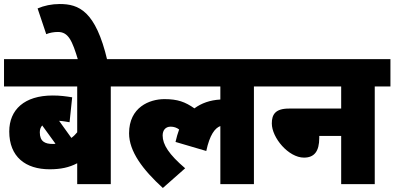

<svg xmlns="http://www.w3.org/2000/svg" viewBox="-20 -916 1962 955"><path d="M609 -486V-622H0V-486H364V-258C356 -248 346 -238 335 -230L274 -315C295 -314 312 -310 326 -308L339 -432C308 -437 280 -441 242 -441C101 -441 26 -370 26 -262C26 -136 107 -74 227 -74C282 -74 324 -83 364 -104V0H531V-486ZM178 -258C178 -272 182 -283 190 -292L256 -201C252 -200 247 -200 242 -200C204 -200 178 -212 178 -258Z M369 -615H514C456 -862 372 -896 277 -896C237 -896 199 -888 167 -874L210 -746C226 -753 248 -757 268 -757C320 -757 339 -715 369 -615Z M595 -486H1076V-421C1025 -418 982 -403 947 -377C901 -409 864 -423 798 -423C724 -423 622 -383 622 -253C622 -163 690 -72 790 19L901 -79C820 -148 789 -197 789 -242C789 -268 803 -286 829 -286C845 -286 859 -281 871 -272C864 -253 858 -232 853 -210L1006 -165C1023 -245 1049 -279 1076 -289V0H1243V-486H1321V-622H595Z M1307 -622V-486H1677V-376H1417C1349 -376 1332 -346 1332 -302C1332 -231 1415 -132 1492 -132C1543 -132 1568 -163 1568 -230V-240H1677V0H1844V-486H1922V-622Z"/></svg>

Font: Noto Sans SemiCondensed Black
Style: Italic
Weight: 900
Width: 4
Italic angle: -12°
Designer: Monotype Design Team
Foundry: Monotype Imaging Inc.
Version: Version 2.013